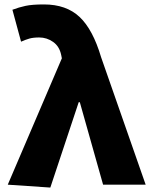

<svg xmlns="http://www.w3.org/2000/svg" viewBox="-20 -833 680 866"><path d="M207 13 15 0 259 -570 256 -585Q248 -624 219.5 -644Q191 -664 157 -664Q130 -664 112.5 -659Q95 -654 75 -645L36 -789Q65 -800 95 -806.5Q125 -813 178 -813Q279 -813 339 -756.5Q399 -700 436 -575L637 0H445L340 -372H335Z"/></svg>

Font: Source Han Sans TC Heavy
Style: Regular
Weight: 900
Designer: Ryoko NISHIZUKA Ë•øÂ°öÊ∂ºÂ≠ê (kana, bopomofo & ideographs); Paul D. Hunt (Latin, Greek & Cyrillic); Sandoll Communicatio
Foundry: Adobe
Version: Version 2.004;hotconv 1.0.118;makeotfexe 2.5.65603